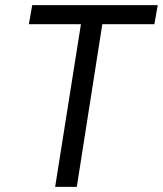

<svg xmlns="http://www.w3.org/2000/svg" viewBox="-20 -725 632 745"><path d="M194 0 294 -631H92L105 -705H592L579 -631H377L278 0Z"/></svg>

Font: Nunito Sans 7pt Condensed
Style: Italic
Weight: 400
Width: 3
Italic angle: -9°
Designer: Vernon Adams
Foundry: Vernon Adams
Version: Version 3.101;gftools[0.9.27]